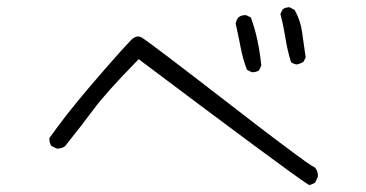

<svg xmlns="http://www.w3.org/2000/svg" viewBox="-20 -623 1040 545"><path d="M802.7 -602.1Q801.8 -602.5 799.6 -602.5Q797.4 -602.5 794.4 -601.6Q787.6 -600.6 782.2 -596.2L775.9 -583.5Q784.7 -549.8 790.3 -514.4Q795.9 -479 806.2 -446.3Q813.5 -441.4 822.3 -439.9Q832 -441.9 841.3 -447.3L847.7 -460Q842.3 -497.1 837.4 -532.2Q833 -565.4 816.4 -594.7ZM696.3 -418Q707.5 -418 715.3 -423.3L721.7 -437Q713.9 -515.1 691.9 -573.7L679.2 -579.6Q677.7 -580.1 676.8 -580.1Q664.6 -580.1 656.7 -573.7Q650.9 -565.9 648.9 -556.2Q656.7 -522 663.1 -488.3Q669.4 -454.6 681.2 -424.8L693.8 -418.5Q695.3 -418 696.3 -418ZM882.3 -125.5Q882.3 -137.2 874.5 -147Q864.3 -152.3 846.7 -164.8Q829.1 -177.2 815.9 -187.3Q802.7 -197.3 790.5 -206.3Q778.3 -215.3 764.6 -225.6Q751 -235.8 735.6 -247.6Q720.2 -259.3 703.6 -272Q669.4 -298.3 628.9 -329.6Q411.1 -498 385.3 -514.6Q377.9 -519.5 371.6 -519.5Q361.8 -519.5 351.1 -508.3Q327.1 -483.4 280.8 -430.2Q189 -325.2 143.6 -263.2Q131.8 -247.1 120.1 -231Q120.1 -230 120.1 -229Q120.1 -217.3 126 -208.5L140.1 -201.7Q141.6 -201.2 142.6 -201.2Q155.3 -201.2 164.6 -208Q212.4 -267.6 245.6 -312.5Q279.8 -358.9 365.7 -446.8L373.5 -455.1Q788.6 -143.1 852.1 -101.1L857.9 -97.7Q866.7 -99.6 874.5 -104.5L881.8 -120.1Q882.3 -122.6 882.3 -125.5Z"/></svg>

Font: NaikaiFont
Style: ExtraLight
Weight: 200
Version: Version 1.89